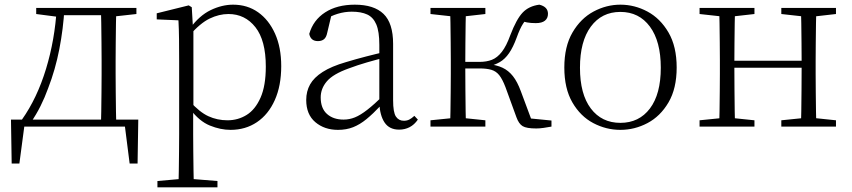

<svg xmlns="http://www.w3.org/2000/svg" viewBox="-20 -542 3646 822"><path d="M539 0H61L87 -23L63 158H30L27 -30H572L569 158H535L512 -23ZM412 0Q413 -24 413.5 -64.5Q414 -105 414.5 -148.5Q415 -192 415 -226V-283Q415 -316 414.5 -359.5Q414 -403 413.5 -443.5Q413 -484 412 -508H478Q477 -484 476.5 -443.5Q476 -403 475.5 -359.5Q475 -316 475 -283V-226Q475 -192 475.5 -148.5Q476 -105 476.5 -64.5Q477 -24 478 0ZM135 -482V-508H237V-470H227ZM445 -470V-508H564V-482L456 -470ZM74 -30Q139 -122 177 -247Q215 -372 223 -508H256Q251 -419 234 -331.5Q217 -244 186 -164Q172 -125 153.5 -88Q135 -51 112 -18V-6ZM237 -477V-508H447V-477Z M654 260V233L766 223H787L911 233V260ZM744 260Q745 229 745.5 189.5Q746 150 746.5 108.5Q747 67 747 32V-278Q747 -330 746.5 -374Q746 -418 744 -455L651 -459V-485L788 -519L801 -511L806 -425L808 -420V-80L807 -71V32Q807 66 807.5 107.5Q808 149 808.5 189Q809 229 810 260ZM967 14Q924 14 878.5 -4.5Q833 -23 794 -75H781L793 -108Q834 -62 872 -44.5Q910 -27 954 -27Q999 -27 1036 -50Q1073 -73 1095.5 -124Q1118 -175 1118 -257Q1118 -369 1073.5 -425.5Q1029 -482 958 -482Q918 -482 877.5 -462.5Q837 -443 790 -389L781 -420H793Q833 -475 881.5 -498.5Q930 -522 978 -522Q1039 -522 1085 -489.5Q1131 -457 1157.5 -398Q1184 -339 1184 -259Q1184 -175 1156.5 -113.5Q1129 -52 1080 -19Q1031 14 967 14Z M1427 14Q1369 14 1330 -19Q1291 -52 1291 -114Q1291 -151 1307.5 -180.5Q1324 -210 1361.5 -234Q1399 -258 1461 -276Q1504 -289 1548.5 -300.5Q1593 -312 1633 -321V-297Q1593 -287 1551.5 -275Q1510 -263 1473 -249Q1406 -225 1379.5 -194Q1353 -163 1353 -125Q1353 -78 1380 -54Q1407 -30 1451 -30Q1476 -30 1499.5 -39.5Q1523 -49 1552.5 -72Q1582 -95 1622 -134L1628 -89H1609Q1577 -55 1549 -32Q1521 -9 1492 2.5Q1463 14 1427 14ZM1689 13Q1647 13 1626.5 -17.5Q1606 -48 1604 -102V-106V-350Q1604 -407 1591 -437.5Q1578 -468 1552 -480Q1526 -492 1486 -492Q1456 -492 1426 -483Q1396 -474 1364 -454L1400 -482L1381 -402Q1377 -382 1367 -374Q1357 -366 1341 -366Q1310 -366 1304 -397Q1321 -456 1372 -489Q1423 -522 1499 -522Q1581 -522 1622 -482.5Q1663 -443 1663 -354V-113Q1663 -61 1675 -43Q1687 -25 1709 -25Q1722 -25 1732 -30Q1742 -35 1754 -46L1769 -30Q1754 -8 1733.5 2.5Q1713 13 1689 13Z M1823 0V-27L1932 -38H1952L2058 -27V0ZM1823 -482V-508H2058V-482L1952 -470H1932ZM1907 0Q1908 -24 1908.5 -64.5Q1909 -105 1909.5 -148.5Q1910 -192 1910 -226V-283Q1910 -316 1909.5 -359.5Q1909 -403 1908.5 -443.5Q1908 -484 1907 -508H1975Q1974 -484 1973.5 -443Q1973 -402 1972.5 -356.5Q1972 -311 1972 -273V-254Q1972 -206 1972.5 -156.5Q1973 -107 1973.5 -65.5Q1974 -24 1975 0ZM2191 -40 2144 -169Q2131 -203 2117.5 -220Q2104 -237 2084 -243Q2064 -249 2033 -249H1940V-277H2032Q2063 -277 2086 -286Q2109 -295 2128.5 -320Q2148 -345 2165 -392Q2191 -460 2217.5 -488Q2244 -516 2289 -522Q2326 -513 2326 -483Q2326 -464 2313 -453.5Q2300 -443 2274 -443Q2252 -443 2236.5 -446Q2221 -449 2206 -453L2251 -479Q2232 -460 2219 -440Q2206 -420 2192 -381Q2177 -340 2159.5 -314.5Q2142 -289 2119.5 -276Q2097 -263 2068 -257V-268Q2106 -264 2131.5 -252Q2157 -240 2176 -216Q2195 -192 2210 -151L2261 -14L2219 -38L2341 -26V0Q2325 3 2307.5 5.5Q2290 8 2276 8Q2234 8 2217.5 -2Q2201 -12 2191 -40Z M2636 14Q2575 14 2520 -15Q2465 -44 2430.5 -103.5Q2396 -163 2396 -253Q2396 -343 2431 -403Q2466 -463 2521 -492.5Q2576 -522 2636 -522Q2697 -522 2752 -492.5Q2807 -463 2842 -403Q2877 -343 2877 -253Q2877 -163 2842 -103.5Q2807 -44 2752 -15Q2697 14 2636 14ZM2636 -16Q2716 -16 2762.5 -77.5Q2809 -139 2809 -252Q2809 -365 2762.5 -428Q2716 -491 2636 -491Q2556 -491 2509.5 -428Q2463 -365 2463 -252Q2463 -139 2509.5 -77.5Q2556 -16 2636 -16Z M3059 0Q3060 -24 3060.5 -64.5Q3061 -105 3061.5 -148.5Q3062 -192 3062 -226V-283Q3062 -316 3061.5 -359.5Q3061 -403 3060.5 -443.5Q3060 -484 3059 -508H3127Q3126 -484 3125.5 -443Q3125 -402 3124.5 -357Q3124 -312 3124 -275V-256Q3124 -207 3124.5 -157Q3125 -107 3125.5 -65.5Q3126 -24 3127 0ZM3408 0Q3410 -24 3410.5 -65.5Q3411 -107 3411.5 -157Q3412 -207 3412 -256V-275Q3412 -312 3411.5 -357Q3411 -402 3410.5 -443Q3410 -484 3408 -508H3475Q3474 -484 3473.5 -443.5Q3473 -403 3472.5 -359.5Q3472 -316 3472 -283V-226Q3472 -192 3472.5 -148.5Q3473 -105 3473.5 -64.5Q3474 -24 3475 0ZM2975 0V-27L3084 -38H3104L3210 -27V0ZM2975 -482V-508H3210V-482L3104 -470H3084ZM3325 0V-27L3433 -38H3454L3559 -27V0ZM3325 -482V-508H3559V-482L3454 -470H3433ZM3092 -252V-282H3442V-252Z"/></svg>

Font: Noto Serif SC
Style: Regular
Weight: 200
Designer: Ryoko NISHIZUKA 西塚涼子 (kana & ideographs); Frank Grießhammer (Latin, Greek & Cyrillic); Wenlong ZHANG 张文龙 (bopomofo); San
Foundry: Adobe
Version: Version 2.001;hotconv 1.1.0;makeotfexe 2.6.0